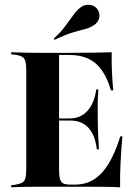

<svg xmlns="http://www.w3.org/2000/svg" viewBox="-20 -792 585 812"><path d="M149.2 -2.4Q123.4 -2.4 100 -2Q76.6 -1.6 58.5 -1.2Q40.3 -0.8 27.4 0V-8.9L42.7 -10.5Q62.9 -13.7 73.4 -19.4Q83.9 -25 87.5 -38.7Q91.1 -52.4 91.1 -78.2V-492.7Q91.1 -518.5 87.5 -532.3Q83.9 -546 73.4 -552Q62.9 -558.1 42.7 -560.5L27.4 -562.1V-571Q40.3 -571 58.5 -570.2Q76.6 -569.4 100 -569Q123.4 -568.5 149.2 -568.5H161.3H276.6Q339.5 -568.5 381.9 -569.4Q424.2 -570.2 452.4 -571Q451.6 -534.7 453.2 -494.4Q454.8 -454 458.9 -409.7H449.2Q434.7 -460.5 411.3 -494Q387.9 -527.4 354 -543.5Q320.2 -559.7 272.6 -559.7H229.8V-74.2Q229.8 -49.2 233.5 -35.5Q237.1 -21.8 247.2 -16.5Q257.3 -11.3 275.8 -11.3H298.4Q333.1 -11.3 361.7 -24.6Q390.3 -37.9 413.3 -64.1Q436.3 -90.3 454.8 -128.2Q473.4 -166.1 488.7 -215.3H497.6Q492.7 -158.1 489.9 -104.4Q487.1 -50.8 487.9 0Q455.6 -1.6 409.3 -2Q362.9 -2.4 292.7 -2.4H161.3ZM203.2 -282.3V-291.1H354V-282.3ZM389.5 -160.5Q384.7 -201.6 370.2 -228.6Q355.6 -255.6 332.3 -269Q308.9 -282.3 275.8 -282.3V-291.1Q320.2 -291.1 349.6 -323Q379 -354.8 387.1 -413.7H396Q392.7 -364.5 393.1 -337.5Q393.5 -310.5 393.5 -287.1Q393.5 -269.4 394 -252Q394.4 -234.7 395.6 -212.9Q396.8 -191.1 398.4 -160.5ZM210.5 -623.4 207.3 -628.2Q235.5 -654.8 251.6 -675.8Q267.7 -696.8 278.6 -712.5Q289.5 -728.2 299.2 -740.3Q308.9 -752.4 322.6 -762.1Q339.5 -774.2 360.9 -771.4Q382.3 -768.5 393.5 -750.8Q404 -733.9 399.2 -714.9Q394.4 -696 375.8 -684.7Q358.1 -673.4 337.9 -668.5Q317.7 -663.7 287.9 -654.8Q258.1 -646 210.5 -623.4Z"/></svg>

Font: Playfair 144pt SemiCondensed ExtraBold
Style: Regular
Weight: 800
Width: 4
Designer: Claus Eggers Sørensen
Foundry: Claus Eggers Sørensen
Version: Version 2.203